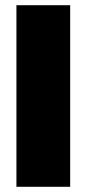

<svg xmlns="http://www.w3.org/2000/svg" viewBox="-20 -716 332 736"><path d="M249 -696V0H43V-696Z"/></svg>

Font: Fira Sans Black
Style: Regular
Weight: 900
Designer: Carrois Corporate & Edenspiekermann AG
Foundry: Carrois Corporate GbR & Edenspiekermann AG
Version: Version 4.203